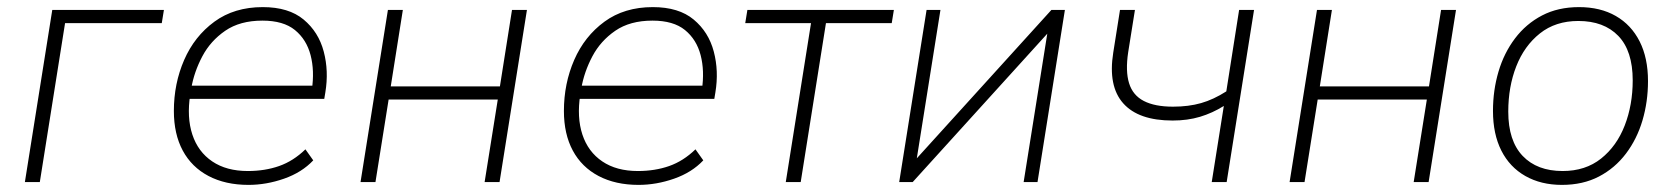

<svg xmlns="http://www.w3.org/2000/svg" viewBox="-20 -512 4709 540"><path d="M50 0 127 -484H441L435 -447H163L92 0Z M679 8Q614 8 566.5 -17Q519 -42 494 -88.5Q469 -135 469 -200Q469 -277 498 -343.5Q527 -410 583 -451Q639 -492 719 -492Q792 -492 834 -457Q876 -422 890.5 -367Q905 -312 895 -252L892 -234H498L504 -271H876L857 -259Q865 -313 853.5 -357Q842 -401 809.5 -427.5Q777 -454 718 -454Q655 -454 613.5 -425.5Q572 -397 549 -353.5Q526 -310 518 -264L515 -246Q505 -182 521 -133.5Q537 -85 577 -58Q617 -31 677 -31Q725 -31 765 -45Q805 -59 839 -92L861 -61Q829 -27 779 -9.5Q729 8 679 8Z M994 0 1071 -484H1113L1079 -269H1386L1420 -484H1462L1385 0H1343L1380 -232H1073L1036 0Z M1776 8Q1711 8 1663.5 -17Q1616 -42 1591 -88.5Q1566 -135 1566 -200Q1566 -277 1595 -343.5Q1624 -410 1680 -451Q1736 -492 1816 -492Q1889 -492 1931 -457Q1973 -422 1987.5 -367Q2002 -312 1992 -252L1989 -234H1595L1601 -271H1973L1954 -259Q1962 -313 1950.5 -357Q1939 -401 1906.5 -427.5Q1874 -454 1815 -454Q1752 -454 1710.5 -425.5Q1669 -397 1646 -353.5Q1623 -310 1615 -264L1612 -246Q1602 -182 1618 -133.5Q1634 -85 1674 -58Q1714 -31 1774 -31Q1822 -31 1862 -45Q1902 -59 1936 -92L1958 -61Q1926 -27 1876 -9.5Q1826 8 1776 8Z M2190 0 2261 -447H2076L2082 -484H2494L2488 -447H2303L2232 0Z M2509 0 2586 -484H2625L2553 -32H2527L2937 -484H2975L2898 0H2859L2931 -452H2957L2547 0Z M3388 0 3422 -214Q3390 -194 3355 -183.5Q3320 -173 3278 -173Q3182 -173 3139 -221.5Q3096 -270 3111 -364L3130 -484H3172L3153 -365Q3145 -312 3155.5 -278Q3166 -244 3197 -228Q3228 -212 3279 -212Q3323 -212 3358 -222Q3393 -232 3429 -255L3465 -484H3507L3430 0Z M3607 0 3684 -484H3726L3692 -269H3999L4033 -484H4075L3998 0H3956L3993 -232H3686L3649 0Z M4373 8Q4314 8 4270 -17Q4226 -42 4202.5 -88.5Q4179 -135 4179 -200Q4179 -258 4194.5 -310.5Q4210 -363 4241 -404Q4272 -445 4317 -468.5Q4362 -492 4421 -492Q4481 -492 4524.5 -467Q4568 -442 4591.5 -395.5Q4615 -349 4615 -284Q4615 -226 4599.5 -173.5Q4584 -121 4553 -80Q4522 -39 4477 -15.5Q4432 8 4373 8ZM4375 -31Q4439 -31 4483 -66Q4527 -101 4549.5 -159Q4572 -217 4572 -286Q4572 -369 4531.5 -411Q4491 -453 4419 -453Q4355 -453 4311 -418Q4267 -383 4244.5 -325.5Q4222 -268 4222 -198Q4222 -116 4262.5 -73.5Q4303 -31 4375 -31Z"/></svg>

Font: Nunito Sans 12pt ExtraLight
Style: Italic
Weight: 200
Italic angle: -9°
Designer: Vernon Adams
Foundry: Vernon Adams
Version: Version 3.101;gftools[0.9.27]